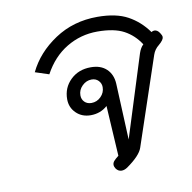

<svg xmlns="http://www.w3.org/2000/svg" viewBox="-72 -675 755 756"><g transform="rotate(-10 306.0 -296.5)"><path d="M355 10Q341 10 332 -3Q327 -11 327 -18Q327 -26 333 -33Q339 -40 352 -50L340 -251Q312 -226 273 -226Q238 -226 215 -248.5Q192 -271 192 -304Q192 -350 224 -381Q256 -412 305 -412Q345 -412 368 -390Q391 -368 393 -331L403 -106L506 -433Q513 -454 525 -465Q500 -504 461 -525Q422 -546 355 -546Q288 -546 231.5 -512Q175 -478 140 -413L85 -431Q120 -504 194.5 -553.5Q269 -603 365 -603Q440 -603 486.5 -577.5Q533 -552 565 -507Q571 -511 577 -511Q589 -511 598 -497Q605 -487 605 -480Q605 -469 585 -452Q567 -438 560 -417L442 -66Q432 -36 378 2Q366 10 355 10ZM338 -327Q338 -342 327.5 -353Q317 -364 300 -364Q279 -364 262.5 -348Q246 -332 246 -310Q246 -294 256.5 -283.5Q267 -273 284 -273Q306 -273 322 -289Q338 -305 338 -327Z"/></g></svg>

Font: Niramit Light
Style: Italic
Weight: 300
Italic angle: -10°
Designer: Katatrad Aksorn Co.,Ltd.
Foundry: Cadson Demak Co.,Ltd.
Version: Version 1.000; ttfautohint (v1.6)